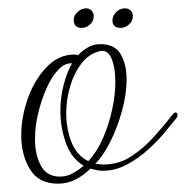

<svg xmlns="http://www.w3.org/2000/svg" viewBox="-20 -428 446 461"><path d="M119 13Q73 13 52 -21.5Q31 -56 31 -103Q31 -147 47 -192Q63 -237 92 -267Q121 -297 158 -297Q165 -297 167 -295Q178 -307 191.5 -314.5Q205 -322 221 -322Q256 -322 270 -297.5Q284 -273 284 -237Q284 -202 273 -162Q262 -122 245 -88Q228 -54 209 -35Q214 -34 219 -33.5Q224 -33 229 -33Q265 -33 295 -52.5Q325 -72 350 -100Q375 -128 396 -155Q399 -158 401 -158Q405 -158 406 -154Q407 -150 404 -145Q395 -134 378 -113Q361 -92 337 -70Q313 -48 285 -33Q257 -18 227 -18Q219 -18 212 -19.5Q205 -21 197 -23Q181 -7 161.5 3Q142 13 119 13ZM192 -41Q214 -65 228 -98Q242 -131 249.5 -166Q257 -201 257 -231Q257 -266 247.5 -288Q238 -310 219 -305Q194 -299 176 -276Q158 -253 148.5 -221Q139 -189 139 -156Q139 -119 151.5 -87Q164 -55 192 -41ZM124 -4Q141 -4 155 -12Q169 -20 181 -30Q152 -47 138.5 -84Q125 -121 125 -162Q125 -193 132.5 -223Q140 -253 153 -276H150Q134 -276 118.5 -259Q103 -242 91 -214.5Q79 -187 71.5 -155.5Q64 -124 64 -94Q64 -57 78 -30.5Q92 -4 124 -4ZM270 -361Q250 -361 250 -379Q250 -390 259 -399Q268 -408 280 -408Q288 -408 293.5 -403Q299 -398 299 -390Q299 -377 289.5 -369Q280 -361 270 -361ZM176 -361Q157 -361 157 -381Q157 -391 166.5 -399.5Q176 -408 186 -408Q195 -408 200 -402.5Q205 -397 205 -389Q205 -377 196 -369Q187 -361 176 -361Z"/></svg>

Font: Gwendolyn
Style: Regular
Weight: 400
Designer: Robert E. Leuschke
Foundry: Robert E. Leuschke
Version: Version 1.010; ttfautohint (v1.8.3)